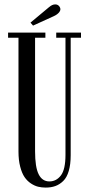

<svg xmlns="http://www.w3.org/2000/svg" viewBox="-20 -850 410 882"><path d="M131.8 -732.4 120.1 -746.1 205.6 -817.4Q219.7 -829.6 233.4 -829.8Q247.1 -830.1 254.4 -817.9Q261.2 -806.6 252.9 -795.2Q244.6 -783.7 227.5 -775.9ZM189.9 11.7Q171.4 11.7 155.3 7.8Q139.2 3.9 122.1 -7.3Q105 -18.6 92.8 -36.4Q80.6 -54.2 72.8 -84.2Q64.9 -114.3 64.9 -153.8V-676.8H17.1V-700.2H188.5V-676.8H141.1V-154.8Q141.1 -82.5 157.5 -49.6Q173.8 -16.6 207 -16.6Q238.8 -16.6 259.8 -44.2Q280.8 -71.8 280.8 -138.7V-676.8H238.3V-700.2H352.1V-676.8H304.7V-137.2Q304.7 -94.7 295.9 -64.7Q287.1 -34.7 270.5 -18.6Q253.9 -2.4 234.4 4.6Q214.8 11.7 189.9 11.7Z"/></svg>

Font: Imbue
Style: Regular
Weight: 400
Designer: Tyler Finck
Foundry: Etcetera Type Company
Version: Version 0.910